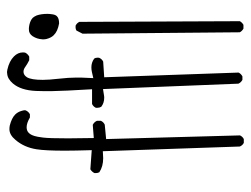

<svg xmlns="http://www.w3.org/2000/svg" viewBox="-103 -611 706 540"><g transform="rotate(-90 250.0 -341.0)"><path d="M474.6 -534.2Q478.5 -538.1 479.7 -546.4Q481 -554.7 481 -560.5Q481 -578.1 476.6 -590.8Q473.6 -597.7 469.7 -602.1Q462.9 -608.4 450.7 -611.3Q443.4 -612.8 439 -612.8Q434.6 -612.8 432.1 -612.3Q420.9 -609.9 414.6 -595.7Q411.6 -589.4 410.4 -582.8Q409.2 -576.2 409.2 -573.2Q409.2 -570.3 409.7 -566.7Q410.2 -563 412.1 -557.6Q415.5 -548.3 420.9 -543Q431.6 -531.7 454.1 -527.8Q468.8 -527.8 474.6 -534.2ZM450.2 -9.3Q457 -13.2 460.4 -19.5L458.5 -470.7Q455.1 -478 447.8 -481.4Q446.3 -481.4 444.8 -481.4Q443.4 -481.4 441.4 -481.4Q437.5 -481 434.1 -479L425.3 -461.9L429.2 -19.5Q432.6 -13.2 439.5 -9.3ZM305.2 -12.2Q312.5 -16.1 315.9 -22.9L302.7 -400.9L346.7 -403.8Q354 -407.2 357.4 -415Q357.9 -417 357.9 -418.9Q357.9 -425.3 355 -429.2Q344.2 -437 330.6 -437Q324.2 -437 317.4 -435.5L300.3 -431.6Q301.8 -459.5 301.8 -466.1Q301.8 -472.7 301.8 -480Q301.8 -500.5 298.6 -528.6Q295.4 -556.6 295.4 -573.7Q295.4 -606 302.7 -618.2Q304.2 -620.6 306.2 -622.6Q311.5 -627.9 318.4 -627.9Q325.2 -627.9 332 -622.8Q338.9 -617.7 350.6 -611.8H360.8Q368.7 -616.2 372.1 -623.5Q372.6 -626.5 372.6 -629.4Q372.6 -643.6 361.3 -654.8Q348.1 -668 324.2 -673.3Q319.8 -674.3 317.4 -674.3Q314.9 -674.3 313 -673.8Q298.3 -672.9 285.2 -657.7Q266.1 -635.3 264.2 -592.8Q263.7 -581.1 263.7 -571.3Q263.7 -561.5 263.7 -548.3Q264.2 -513.7 269 -435.1H227.5Q220.2 -431.6 216.8 -424.3Q216.8 -422.9 216.8 -420.4Q216.8 -414.1 219.7 -409.2Q230.5 -400.9 245.1 -400.9Q249.5 -400.9 254.4 -401.9L269.5 -404.3L284.7 -23.4Q288.1 -16.1 295.4 -12.2ZM180.2 -421.4Q176.8 -429.2 168.9 -433.1L131.8 -430.2Q130.9 -477.5 130.9 -502.9Q130.9 -555.7 133.1 -573Q135.3 -590.3 137.5 -596.9Q139.6 -603.5 141.6 -606.9Q143.6 -610.4 146.5 -613.3Q152.3 -619.1 162.1 -619.1Q173.8 -619.1 189.5 -609.9H198.7Q206.1 -613.8 209.5 -621.6Q210 -622.6 210 -624Q210 -625.5 209.5 -628.2Q209 -630.9 208 -633.8Q205.1 -644 197.8 -651.4Q188 -661.1 167 -666.5Q162.1 -667.5 156.7 -667.5Q140.6 -667.5 126.5 -650.4Q105.5 -626 100.1 -590.8Q96.2 -565.9 96.2 -511.2Q96.2 -483.9 97.7 -436L43.9 -439.9Q36.6 -435.5 33.2 -428.2Q33.2 -426.8 33.2 -424.3Q33.2 -418.9 35.6 -414.6Q51.8 -403.8 75.2 -403.8Q78.1 -403.8 94.7 -404.8L107.9 -19.5Q111.3 -11.7 118.2 -8.3H128.9Q135.7 -11.7 139.2 -19L128.9 -395.5L169.4 -399.4Q176.8 -402.8 180.2 -410.2Z"/></g></svg>

Font: NaikaiFont
Style: ExtraLight
Weight: 200
Version: Version 1.89